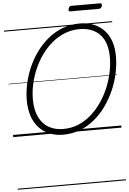

<svg xmlns="http://www.w3.org/2000/svg" viewBox="-93 -1252 1221 1815"><g transform="rotate(-5 517.0 -344.0)"><path d="M474 19Q402 19 343.5 -5Q285 -29 243.5 -74.5Q202 -120 180 -185.5Q158 -251 158 -335Q158 -412 175.5 -492Q193 -572 226.5 -648Q260 -724 309 -790.5Q358 -857 420 -907.5Q482 -958 558 -986.5Q634 -1015 720 -1015Q793 -1015 851 -991.5Q909 -968 950 -924.5Q991 -881 1012.5 -818.5Q1034 -756 1034 -677Q1034 -600 1017 -518.5Q1000 -437 966 -359Q932 -281 883.5 -212.5Q835 -144 772.5 -92Q710 -40 635 -10.5Q560 19 474 19ZM480 -35Q556 -35 622 -62.5Q688 -90 743 -138Q798 -186 841.5 -249Q885 -312 915 -383.5Q945 -455 960.5 -529Q976 -603 976 -673Q976 -743 958.5 -797Q941 -851 907 -887.5Q873 -924 824 -943Q775 -962 713 -962Q639 -962 573 -936Q507 -910 451.5 -863.5Q396 -817 352.5 -756.5Q309 -696 278.5 -626Q248 -556 232 -483Q216 -410 216 -339Q216 -266 234 -209.5Q252 -153 286 -114Q320 -75 369 -55Q418 -35 480 -35ZM641 -1137Q629 -1137 626.5 -1143.5Q624 -1150 627 -1161Q631 -1175 637.5 -1181.5Q644 -1188 655 -1188H928Q940 -1188 942.5 -1181Q945 -1174 942 -1161Q938 -1149 931.5 -1143Q925 -1137 913 -1137ZM0 490H1027V500H0ZM0 -20H1027V0H0ZM0 -505H1027V-500H0ZM0 -1010H1027V-1000H0Z"/></g></svg>

Font: Playwrite MX Guides
Style: Regular
Weight: 400
Designer: Veronika Burian, José Scaglione
Foundry: TypeTogether
Version: Version 1.003